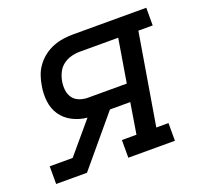

<svg xmlns="http://www.w3.org/2000/svg" viewBox="-98 -642 796 755"><g transform="rotate(-20 300.0 -265.0)"><path d="M15 0V-74H111L220 -203Q188 -206 159.5 -220.5Q131 -235 113.5 -260Q96 -285 92 -317.5Q88 -350 94 -382Q97 -403 104.5 -424Q112 -445 125.5 -463Q139 -481 157 -494.5Q175 -508 195.5 -516Q216 -524 237.5 -527Q259 -530 280 -530H585V-456H525L461 -74H512V0H317V-74H378L399 -203H314L144 0ZM411 -276 441 -457H280Q262 -457 243.5 -452Q225 -447 210 -435.5Q195 -424 186.5 -406.5Q178 -389 175 -371Q172 -353 174 -335Q176 -317 186 -303Q196 -289 213 -282.5Q230 -276 248 -276Z"/></g></svg>

Font: Iosevka Slab Extended Oblique
Style: Regular
Weight: 400
Width: 7
Italic angle: -9°
Monospace: yes
Designer: Belleve Invis
Foundry: Belleve Invis
Version: Version 11.1.0; ttfautohint (v1.8.3)